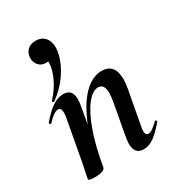

<svg xmlns="http://www.w3.org/2000/svg" viewBox="-165 -771 806 880"><g transform="rotate(-30 237.5 -330.5)"><path d="M89 -385Q86 -385 84 -389Q82 -393 85 -395Q112 -424 130.5 -457.5Q149 -491 156 -521Q160 -537 160 -551Q160 -570 156 -577Q152 -584 152 -584L185 -602Q186 -580 177.5 -569Q169 -558 149 -558Q124 -558 110 -574Q96 -590 96 -612Q96 -636 111.5 -653Q127 -670 157 -670Q187 -670 204.5 -650.5Q222 -631 222 -598Q222 -583 217 -561Q206 -515 173.5 -468Q141 -421 92 -386Q91 -385 89 -385ZM291 -47Q291 -62 296 -89L325 -248Q330 -276 330 -293Q330 -342 298 -342Q269 -342 238 -303.5Q207 -265 180 -190Q153 -115 136 -12L118 -13Q137 -131 172 -218Q207 -305 252.5 -352Q298 -399 349 -399Q418 -399 418 -316Q418 -297 413 -267L380 -89Q377 -74 377 -65Q377 -42 393 -42Q403 -42 415.5 -51Q428 -60 446 -77Q448 -79 449 -79Q452 -79 454 -75.5Q456 -72 454 -69Q420 -29 393.5 -10Q367 9 339 9Q291 9 291 -47ZM47 0 51 -21Q61 -68 62 -74L103 -297Q105 -306 105 -319Q105 -346 88 -346Q67 -346 30 -306Q29 -305 27 -305Q24 -305 22 -308.5Q20 -312 22 -315Q58 -357 86.5 -376Q115 -395 144 -395Q191 -395 191 -342Q191 -327 188 -309L136 -12Q131 8 80 8Q47 8 47 0Z"/></g></svg>

Font: Cormorant Garamond
Style: Bold Italic
Weight: 700
Italic angle: -10°
Designer: Christian Thalmann (Catharsis Fonts)
Foundry: Catharsis Fonts
Version: Version 4.000